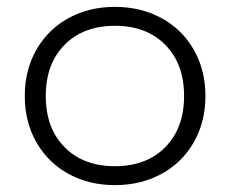

<svg xmlns="http://www.w3.org/2000/svg" viewBox="-20 -529 668 558"><path d="M52 -250Q52 -325 85.5 -384Q119 -443 178.5 -476Q238 -509 314 -509Q390 -509 450 -476Q510 -443 543.5 -384Q577 -325 577 -250Q577 -175 543.5 -116Q510 -57 450 -24Q390 9 314 9Q238 9 178.5 -24Q119 -57 85.5 -116Q52 -175 52 -250ZM515 -250Q515 -343 460.5 -398.5Q406 -454 314 -454Q222 -454 167.5 -398.5Q113 -343 113 -250Q113 -157 167.5 -101.5Q222 -46 314 -46Q406 -46 460.5 -101.5Q515 -157 515 -250Z"/></svg>

Font: K2D ExtraLight
Style: Regular
Weight: 275
Designer: Katatrad Aksorn Co.,Ltd.
Foundry: Cadson Demak Co.,Ltd.
Version: Version 1.000; ttfautohint (v1.6)